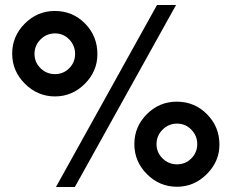

<svg xmlns="http://www.w3.org/2000/svg" viewBox="-20 -729 929 769"><path d="M631.1 -209.7Q606.9 -185.5 606.9 -151.9Q606.9 -118.2 631.1 -94.5Q655.3 -70.8 689 -70.8Q722.7 -70.8 746.3 -94.5Q770 -118.2 770 -151.9Q770 -185.5 746.3 -209.7Q722.7 -233.9 689 -233.9Q655.3 -233.9 631.1 -209.7ZM142.3 -571Q118.2 -546.9 118.2 -513.2Q118.2 -479.5 142.3 -455.8Q166.5 -432.1 200.2 -432.1Q233.9 -432.1 257.3 -455.8Q280.8 -479.5 280.8 -513.2Q280.8 -546.9 257.3 -571Q233.9 -595.2 200.2 -595.2Q166.5 -595.2 142.3 -571ZM199.2 -685.1Q271 -685.1 320.6 -634.8Q370.1 -584.5 370.1 -512.2Q370.1 -443.4 319.6 -393.1Q269 -342.8 200.2 -342.8Q130.9 -342.8 79.8 -393.6Q28.8 -444.3 28.8 -514.2Q28.8 -584 79.3 -634.5Q129.9 -685.1 199.2 -685.1ZM608.9 -709H685.1L279.8 20H204.1ZM688 -321.8Q759.3 -321.8 809.1 -271.5Q858.9 -221.2 858.9 -149.9Q858.9 -82 808.1 -31.5Q757.3 19 689 19Q619.1 19 568.6 -31.5Q518.1 -82 518.1 -151.9Q518.1 -221.7 568.1 -271.7Q618.2 -321.8 688 -321.8Z"/></svg>

Font: Miedinger*
Style: Bold
Weight: 700
Version: Version 001.000